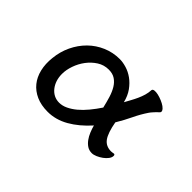

<svg xmlns="http://www.w3.org/2000/svg" viewBox="-73 -808 1146 1146"><g transform="rotate(45 500.0 -234.5)"><path d="M643.6 -326.2Q653.3 -344.7 664.6 -364.7Q675.8 -384.8 685.5 -406.2Q695.3 -427.7 701.7 -449.7Q708 -471.7 709 -494.1Q710.9 -502.9 723.6 -504.4Q736.3 -505.9 753.9 -502Q771.5 -498 790 -490.2Q808.6 -482.4 822.3 -472.7Q835.9 -462.9 840.8 -452.1Q845.7 -441.4 835 -432.6Q830.1 -428.7 823.7 -422.4Q817.4 -416 811.5 -409.2Q805.7 -402.3 800.3 -396.5Q794.9 -390.6 793 -386.7Q764.6 -344.7 742.7 -298.3Q720.7 -252 692.4 -205.1Q706.1 -128.9 729.5 -96.7Q752.9 -64.5 796.9 -64.5Q804.7 -64.5 810.5 -65.9Q816.4 -67.4 818.4 -67.4Q827.1 -67.4 827.1 -56.6Q827.1 -43 816.4 -28.8Q805.7 -14.6 789.6 -2.9Q773.4 8.8 755.4 16.6Q737.3 24.4 722.7 24.4Q700.2 24.4 683.1 13.2Q666 2 652.8 -16.1Q639.6 -34.2 630.4 -56.6Q621.1 -79.1 615.2 -101.6Q556.6 -36.1 493.2 0Q429.7 36.1 362.3 36.1Q306.6 36.1 265.1 17.6Q223.6 -1 197.3 -33.7Q170.9 -66.4 160.2 -111.8Q149.4 -157.2 155.3 -210Q161.1 -269.5 185.5 -320.8Q210 -372.1 248.5 -410.2Q287.1 -448.2 337.4 -469.7Q387.7 -491.2 444.3 -491.2Q470.7 -491.2 501.5 -481.9Q532.2 -472.7 560.1 -452.6Q587.9 -432.6 610.4 -401.4Q632.8 -370.1 643.6 -326.2ZM579.1 -216.8Q570.3 -254.9 560.1 -288.1Q549.8 -321.3 534.7 -346.2Q519.5 -371.1 497.6 -385.7Q475.6 -400.4 442.4 -400.4Q402.3 -400.4 369.6 -379.4Q336.9 -358.4 313 -326.7Q289.1 -294.9 275.9 -256.8Q262.7 -218.8 262.7 -184.6Q262.7 -156.2 270.5 -132.3Q278.3 -108.4 293 -89.8Q307.6 -71.3 327.6 -61Q347.7 -50.8 372.1 -50.8Q398.4 -50.8 425.3 -63.5Q452.1 -76.2 478.5 -98.1Q504.9 -120.1 530.3 -150.9Q555.7 -181.6 579.1 -216.8Z"/></g></svg>

Font: JasonHandwriting4
Style: Regular
Weight: 400
Version: Version 1.01.21